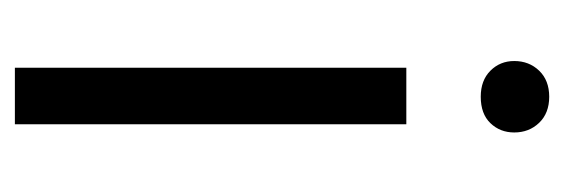

<svg xmlns="http://www.w3.org/2000/svg" viewBox="-270 -488 758 258"><g transform="rotate(90 109.0 -359.0)"><path d="M110 -718Q132 -718 145 -704.5Q158 -691 158 -671Q158 -652 145.5 -639Q133 -626 110 -626Q88 -626 75 -639Q62 -652 62 -671Q62 -691 75 -704.5Q88 -718 110 -718ZM71 -526H147V0H71Z"/></g></svg>

Font: Freesentation 4 Regular
Style: Regular
Weight: 400
Designer: glyphs from Roboto by Christian Robertson / Hangul glyphs from Noto Sans CJK(Source Han Sans) by Jang Soo-young and Kang
Foundry: PT&
Version: Version 2.001